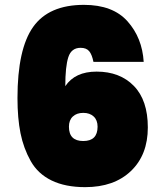

<svg xmlns="http://www.w3.org/2000/svg" viewBox="-20 -764 673 791"><path d="M572 -509H365Q359 -539 347.5 -553Q336 -567 312 -567Q274 -567 261.5 -528.5Q249 -490 249 -409Q289 -469 378 -469Q474 -469 531.5 -410Q589 -351 589 -239Q589 -126 519.5 -59.5Q450 7 331 7Q249 7 192.5 -20.5Q136 -48 106.5 -100.5Q77 -153 64.5 -215Q52 -277 52 -360Q52 -562 116.5 -653Q181 -744 326 -744Q445 -744 505.5 -676Q566 -608 572 -509ZM264 -242Q264 -183 323 -183Q382 -183 382 -242Q382 -269 366 -284Q350 -299 323 -299Q296 -299 280 -284Q264 -269 264 -242Z"/></svg>

Font: Poppins Black
Style: Regular
Weight: 900
Designer: Ninad Kale (Devanagari), Jonny Pinhorn (Latin)
Foundry: Indian Type Foundry
Version: Version 3.200;PS 1.000;hotconv 16.6.54;makeotf.lib2.5.65590